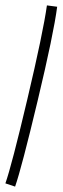

<svg xmlns="http://www.w3.org/2000/svg" viewBox="-20 -618 232 712"><path d="M0 62Q23 -3 81.5 -250.5Q140 -498 154 -598L192 -593Q179 -493 119.5 -244Q60 5 36 74Z"/></svg>

Font: Vibes
Style: Regular
Weight: 400
Designer: AbdElmomen Kadhim
Version: Version 1.100